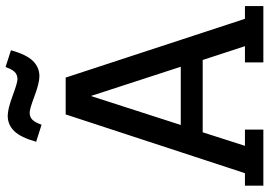

<svg xmlns="http://www.w3.org/2000/svg" viewBox="-162 -830 992 709"><g transform="rotate(-90 334.5 -476.0)"><path d="M266 -730 49 -68H3V0H210V-68H150L200 -224H467L518 -68H458V0H666V-68H619L402 -730ZM334 -637 442 -305H227ZM407 -827Q440 -827 463.5 -851Q487 -875 503 -932L441 -952Q433 -929 423 -918.5Q413 -908 396 -908Q383 -908 334.5 -926Q286 -944 261 -944Q228 -944 204.5 -920Q181 -896 165 -839L228 -819Q236 -842 246 -852.5Q256 -863 273 -863Q286 -863 334 -845Q382 -827 407 -827Z"/></g></svg>

Font: Glegoo
Style: Bold
Weight: 700
Version: Version 2.0.1; ttfautohint (v0.9) -r 48 -G 60